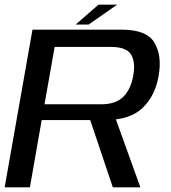

<svg xmlns="http://www.w3.org/2000/svg" viewBox="-23 -802 730 822"><path d="M-3 0H105L155.5 -288H426Q534.5 -288 588.8 -341.2Q643 -394.5 656.5 -480Q671 -564 638 -619.5Q605 -675 498.5 -675H116ZM460 0H578L461 -324.5L352.5 -320ZM167.5 -355.5 211 -601H453Q518.5 -601 538.2 -568.2Q558 -535.5 547.5 -478.5Q538 -422 506 -388.8Q474 -355.5 409.5 -355.5ZM301 -697H356.5L478.5 -782H398.5Z"/></svg>

Font: Anybody SemiExpanded
Style: Italic
Weight: 400
Width: 6
Italic angle: -10°
Version: Version 1.113;gftools[0.9.25]